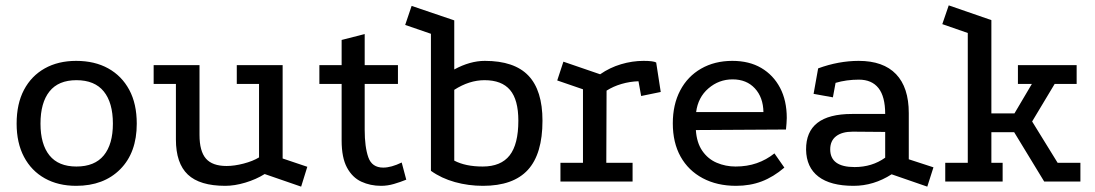

<svg xmlns="http://www.w3.org/2000/svg" viewBox="-20 -677 4083 716"><path d="M264 -450Q333 -450 383.5 -422Q434 -394 462 -342Q490 -290 490 -216Q490 -108 428.5 -46Q367 16 264 16Q197 16 147 -12Q97 -40 69.5 -92Q42 -144 42 -216Q42 -290 69.5 -342Q97 -394 147 -422Q197 -450 264 -450ZM265 -378Q198 -378 164.5 -336Q131 -294 131 -216Q131 -139 164.5 -97.5Q198 -56 265 -56Q333 -56 367 -97.5Q401 -139 401 -216Q401 -294 367 -336Q333 -378 265 -378Z M967 -28Q935 -8 895 4Q855 16 820 16Q725 16 680.5 -26Q636 -68 636 -157V-364H553V-434H724V-174Q724 -113 748 -85.5Q772 -58 825 -58Q854 -58 888.5 -67Q923 -76 946 -90V-364H863V-434H1034V-86L1126 -55L1103 19Z M1401 16Q1361 16 1327.5 0.5Q1294 -15 1274 -52Q1254 -89 1254 -153V-364H1171V-434H1254V-528L1340 -550V-434H1464V-364H1340V-193Q1340 -129 1353.5 -90.5Q1367 -52 1409 -52Q1439 -52 1478 -71L1495 -7Q1473 2 1449 9Q1425 16 1401 16Z M1781 16Q1727 16 1676.5 2Q1626 -12 1587 -40V-551L1491 -584L1515 -655L1674 -601V-418Q1733 -450 1788 -450Q1898 -450 1950.5 -395Q2003 -340 2003 -227Q2003 -103 1948.5 -43.5Q1894 16 1781 16ZM1780 -56Q1848 -56 1880.5 -97.5Q1913 -139 1913 -227Q1913 -305 1882 -341.5Q1851 -378 1787 -378Q1730 -378 1674 -342V-78Q1716 -56 1780 -56Z M2218 -400Q2254 -425 2296 -437.5Q2338 -450 2380 -450Q2416 -450 2427 -444L2444 -334L2371 -319L2361 -374Q2329 -373 2298 -364Q2267 -355 2242 -339L2241 -70H2339V0H2070V-70H2154V-344L2058 -377L2081 -447Z M2905 -52Q2864 -17 2820.5 -0.5Q2777 16 2725 16Q2654 16 2600.5 -12.5Q2547 -41 2518 -93Q2489 -145 2489 -217Q2489 -287 2516.5 -339.5Q2544 -392 2594.5 -421Q2645 -450 2711 -450Q2774 -450 2819 -423.5Q2864 -397 2889 -349.5Q2914 -302 2914 -237Q2914 -227 2913 -216Q2912 -205 2911 -194L2575 -192Q2578 -145 2599 -114.5Q2620 -84 2653 -70Q2686 -56 2723 -56Q2766 -56 2802 -68.5Q2838 -81 2868 -105ZM2827 -259Q2826 -314 2795 -347.5Q2764 -381 2712 -381Q2661 -381 2622 -347.5Q2583 -314 2576 -259Z M3305 -27Q3238 16 3163 16Q3077 16 3032 -18.5Q2987 -53 2986 -119Q2985 -252 3157 -252H3281Q3281 -317 3256 -348.5Q3231 -380 3183 -380Q3160 -380 3138 -377Q3116 -374 3096 -368L3086 -314L3014 -327L3031 -422Q3069 -436 3107 -443Q3145 -450 3182 -450Q3274 -450 3321.5 -400.5Q3369 -351 3369 -255V-83L3461 -53L3438 19ZM3160 -186Q3120 -186 3098 -169Q3076 -152 3076 -120Q3076 -54 3167 -54Q3232 -54 3281 -89V-185Z M3518 -657 3677 -602V-254H3763L3828 -364H3776V-434H3995V-364H3913L3829 -224L3924 -70H4009V0H3874L3762 -184H3677V-70H3719V0H3505V-70H3589V-554L3494 -587Z"/></svg>

Font: Podkova Medium
Style: Regular
Weight: 500
Designer: Ilya Yudin
Foundry: Cyreal (www.cyreal.org)
Version: Version 2.103